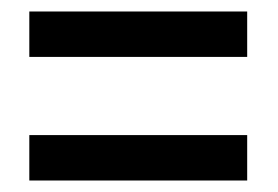

<svg xmlns="http://www.w3.org/2000/svg" viewBox="-20 -519 483 334"><path d="M31 -420V-499H410V-420ZM31 -205V-284H410V-205Z"/></svg>

Font: Noto Sans ExtraCondensed Medium
Style: Regular
Weight: 500
Width: 2
Designer: Monotype Design Team
Foundry: Monotype Imaging Inc.
Version: Version 2.013; ttfautohint (v1.8.4.7-5d5b)